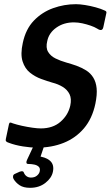

<svg xmlns="http://www.w3.org/2000/svg" viewBox="-20 -698 529 918"><path d="M8 -34 23 -105Q25 -112 29 -112Q33 -112 42 -108Q60 -102 85 -96.5Q110 -91 134.5 -87.5Q159 -84 175 -84Q233 -84 269.5 -116Q306 -148 316 -193Q323 -226 312.5 -247.5Q302 -269 280 -282.5Q258 -296 230 -303Q206 -310 177 -320.5Q148 -331 123.5 -350.5Q99 -370 88 -404.5Q77 -439 89 -493Q103 -559 142 -599.5Q181 -640 234 -659Q287 -678 343 -678Q361 -678 386.5 -674Q412 -670 437.5 -663Q463 -656 480 -648Q486 -646 488 -642.5Q490 -639 488 -633L474 -568Q469 -545 445 -561Q432 -569 413 -575.5Q394 -582 373.5 -586.5Q353 -591 333 -591Q285 -591 249.5 -566Q214 -541 206 -502Q198 -470 210 -450Q222 -430 245.5 -418.5Q269 -407 295.5 -399.5Q322 -392 345 -384Q372 -374 392.5 -361Q413 -348 426 -327Q439 -306 442 -276Q445 -246 436 -202Q421 -131 381.5 -84.5Q342 -38 284.5 -15Q227 8 157 8Q127 8 89.5 2Q52 -4 23 -15Q13 -18 9.5 -22Q6 -26 8 -34ZM233 123Q227 153 197 176.5Q167 200 124 200Q92 200 73.5 187.5Q55 175 45 158Q41 151 42.5 143.5Q44 136 52 133L74 123Q91 117 94 127Q98 138 107 144.5Q116 151 128 151Q146 151 157 141.5Q168 132 170 121Q173 107 165.5 99.5Q158 92 144.5 89Q131 86 116 86Q108 86 106.5 81Q105 76 109 67L138 5Q141 -1 146.5 -3Q152 -5 158 -5H184Q192 -5 189 6L167 71L155 48Q198 52 219 70.5Q240 89 233 123Z"/></svg>

Font: Glory SemiBold
Style: Italic
Weight: 600
Italic angle: -12°
Designer: Robert Leuschke
Foundry: Robert Leuschke
Version: Version 1.011